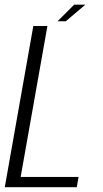

<svg xmlns="http://www.w3.org/2000/svg" viewBox="-36 -784 431 804"><path d="M-16 0H285.5L293 -43H50.5L162.5 -675H103.5ZM205 -695H239.5L321.5 -764.5H274.5Z"/></svg>

Font: Anybody SemiCondensed Light
Style: Italic
Weight: 300
Width: 4
Italic angle: -10°
Version: Version 1.113;gftools[0.9.25]